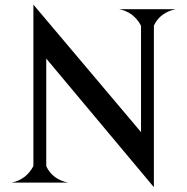

<svg xmlns="http://www.w3.org/2000/svg" viewBox="-20 -777 797 817"><path d="M29.3 0Q89.8 -11.7 121.1 -68.4L122.1 -72.3V-757.3L580.1 -214.8V-665.5L579.1 -669.4Q547.9 -726.1 487.3 -737.8H727.5Q662.1 -724.1 635.7 -669.9L634.8 -665.5V19.5L176.8 -527.8V-72.3L177.7 -67.9Q204.1 -13.7 269.5 0Z"/></svg>

Font: Modern Antiqua
Style: Regular
Weight: 500
Version: Version 1.0